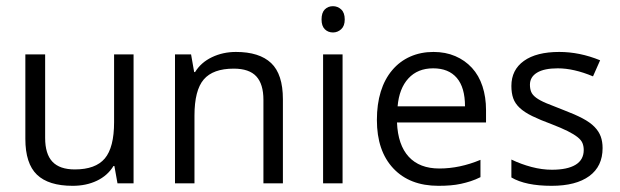

<svg xmlns="http://www.w3.org/2000/svg" viewBox="-20 -593 2005 621"><path d="M126 -417V-147Q126 -95 149.5 -70Q173 -45 222 -45Q289 -45 319 -80.5Q349 -116 349 -198V-417H412V0H360L350 -56H347Q328 -25 293.5 -8.5Q259 8 215 8Q137 8 99.5 -28Q62 -64 62 -144V-417Z M832 0V-270Q832 -321 809 -346Q786 -371 736 -371Q669 -371 639 -336Q609 -301 609 -219V0H546V-417H598L608 -360H611Q630 -391 665.5 -408Q701 -425 743 -425Q819 -425 857 -389Q895 -353 895 -272V0Z M1020 -530Q1020 -552 1030.5 -562.5Q1041 -573 1057 -573Q1072 -573 1083.5 -562.5Q1095 -552 1095 -530Q1095 -509 1083.5 -498.5Q1072 -488 1057 -488Q1041 -488 1030.5 -498.5Q1020 -509 1020 -530ZM1088 0H1025V-417H1088Z M1398 8Q1305 8 1252 -48.5Q1199 -105 1199 -205Q1199 -256 1211.5 -296.5Q1224 -337 1248.5 -366Q1273 -395 1307 -410Q1341 -425 1382 -425Q1421 -425 1452.5 -411.5Q1484 -398 1506.5 -373.5Q1529 -349 1540.5 -314Q1552 -279 1552 -237V-197H1264Q1267 -124 1302 -86Q1337 -48 1401 -48Q1467 -48 1534 -76V-20Q1518 -12 1502.5 -7Q1487 -2 1471 1.5Q1455 5 1437 6.5Q1419 8 1398 8ZM1381 -372Q1331 -372 1301 -339.5Q1271 -307 1266 -249H1484Q1484 -310 1457.5 -341Q1431 -372 1381 -372Z M1929 -114Q1929 -55 1886 -23.5Q1843 8 1764 8Q1680 8 1634 -19V-77Q1665 -62 1699 -53Q1733 -44 1765 -44Q1815 -44 1841.5 -60Q1868 -76 1868 -108Q1868 -120 1864 -130Q1860 -140 1848 -149.5Q1836 -159 1816 -169Q1796 -179 1765 -191Q1727 -205 1701.5 -217.5Q1676 -230 1661 -244Q1646 -258 1640 -275Q1634 -292 1634 -315Q1634 -367 1674.5 -396Q1715 -425 1789 -425Q1855 -425 1921 -398L1898 -346Q1836 -372 1784 -372Q1740 -372 1717 -358Q1694 -344 1694 -319Q1694 -306 1698 -296Q1702 -286 1714 -277Q1726 -268 1747.5 -259Q1769 -250 1803 -237Q1840 -223 1864.5 -210Q1889 -197 1903 -182.5Q1917 -168 1923 -151.5Q1929 -135 1929 -114Z"/></svg>

Font: UN Bangla
Style: Regular
Weight: 400
Designer: Desinged by Rajon, Unicode developed by Rashed (IMGN)
Version: Version 2.001;March 19, 2023;FontCreator 14.0.0.2901 64-bit